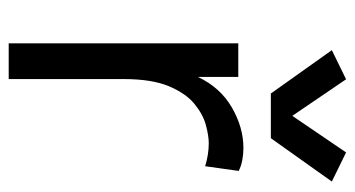

<svg xmlns="http://www.w3.org/2000/svg" viewBox="-207 -608 815 441"><g transform="rotate(90 200.5 -387.5)"><path d="M79.6 0V-527.3H156.7V-434.6Q181.2 -486.3 227.1 -512.7Q272.9 -539.1 319.8 -539.1Q334 -539.1 347.4 -536.6Q360.8 -534.2 372.6 -528.3L361.8 -451.2Q335 -459.5 308.6 -459.5Q292 -459.5 267.3 -452.9Q242.7 -446.3 218.5 -426.5Q194.3 -406.7 178 -367.7Q161.6 -328.6 161.6 -263.7V0ZM162.1 -774.9 246.1 -651.4 330.1 -774.9 397 -742.2 297.4 -602.1H194.8L95.2 -742.2Z"/></g></svg>

Font: Schibsted Grotesk
Style: Regular
Weight: 400
Designer: Bakken & Baeck AS, Henrik Kongsvoll
Foundry: Schibsted ASA
Version: Version 1.100; ttfautohint (v1.8.4.7-5d5b);gftools[0.9.25]